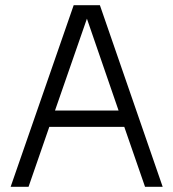

<svg xmlns="http://www.w3.org/2000/svg" viewBox="-20 -720 668 740"><path d="M21 0H90L170 -231H459L539 0H607L365 -700H264ZM192 -294 315 -648 437 -294Z"/></svg>

Font: Uncut Sans Book
Style: Regular
Weight: 350
Designer: Kasper Nordkvist
Foundry: UNCUT.wtf
Version: Version 1.304;Glyphs 3.2 (3246)